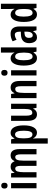

<svg xmlns="http://www.w3.org/2000/svg" viewBox="1510 -2310 1040 4099"><g transform="rotate(-90 2029.5 -260.0)"><path d="M117 -753Q178 -753 178 -685Q178 -618 117 -618Q54 -618 54 -685Q54 -753 117 -753ZM171 -543V0H60V-543Z M763 -553Q897 -553 897 -360V0H785V-331Q785 -395 770.5 -424.5Q756 -454 726 -454Q684 -454 667 -411.5Q650 -369 650 -284V0H539V-332Q539 -396 524.5 -425Q510 -454 480 -454Q434 -454 418.5 -405Q403 -356 403 -268V0H291V-543H380L392 -472H399Q415 -512 446.5 -532.5Q478 -553 521 -553Q568 -553 595.5 -530Q623 -507 634 -472H642Q660 -513 689 -533Q718 -553 763 -553Z M1243 -553Q1320 -553 1361.5 -480.5Q1403 -408 1403 -271Q1403 -139 1362 -64.5Q1321 10 1247 10Q1209 10 1177.5 -10.5Q1146 -31 1126 -72H1122Q1123 -44 1124.5 -23Q1126 -2 1126 13V240H1014V-543H1105L1120 -471H1126Q1150 -517 1178 -535Q1206 -553 1243 -553ZM1211 -458Q1167 -458 1146.5 -417Q1126 -376 1126 -286V-262Q1126 -171 1146.5 -129Q1167 -87 1211 -87Q1289 -87 1289 -270Q1289 -364 1270.5 -411Q1252 -458 1211 -458Z M1865 -543V0H1777L1764 -70H1758Q1721 10 1639 10Q1566 10 1532.5 -43.5Q1499 -97 1499 -189V-543H1610V-219Q1610 -90 1668 -90Q1719 -90 1736.5 -133.5Q1754 -177 1754 -262V-543Z M2212 -553Q2279 -553 2315 -505Q2351 -457 2351 -362V0H2239V-333Q2239 -393 2226 -423.5Q2213 -454 2179 -454Q2133 -454 2114.5 -411.5Q2096 -369 2096 -269V0H1984V-543H2073L2085 -472H2092Q2128 -553 2212 -553Z M2526 -753Q2587 -753 2587 -685Q2587 -618 2526 -618Q2463 -618 2463 -685Q2463 -753 2526 -753ZM2580 -543V0H2469V-543Z M2839 10Q2761 10 2720 -63.5Q2679 -137 2679 -272Q2679 -405 2720 -479Q2761 -553 2835 -553Q2913 -553 2955 -473H2960Q2958 -502 2957 -523Q2956 -544 2956 -559V-760H3068V0H2978L2963 -63H2956Q2933 -26 2906 -8Q2879 10 2839 10ZM2871 -84Q2914 -84 2935 -125Q2956 -166 2956 -252V-283Q2956 -372 2935.5 -414Q2915 -456 2870 -456Q2831 -456 2812 -409Q2793 -362 2793 -273Q2793 -84 2871 -84Z M3360 -553Q3438 -553 3476.5 -504.5Q3515 -456 3515 -362V0H3432L3414 -74H3412Q3389 -32 3358 -11Q3327 10 3282 10Q3238 10 3210.5 -13.5Q3183 -37 3170.5 -75.5Q3158 -114 3158 -157Q3158 -240 3204.5 -284.5Q3251 -329 3338 -332L3403 -335V-362Q3403 -463 3338 -463Q3293 -463 3231 -426L3198 -510Q3270 -553 3360 -553ZM3363 -256Q3271 -251 3271 -161Q3271 -80 3326 -80Q3361 -80 3382.5 -114Q3404 -148 3404 -207V-259Z M3771 10Q3693 10 3652 -63.5Q3611 -137 3611 -272Q3611 -405 3652 -479Q3693 -553 3767 -553Q3845 -553 3887 -473H3892Q3890 -502 3889 -523Q3888 -544 3888 -559V-760H4000V0H3910L3895 -63H3888Q3865 -26 3838 -8Q3811 10 3771 10ZM3803 -84Q3846 -84 3867 -125Q3888 -166 3888 -252V-283Q3888 -372 3867.5 -414Q3847 -456 3802 -456Q3763 -456 3744 -409Q3725 -362 3725 -273Q3725 -84 3803 -84Z"/></g></svg>

Font: Noto Sans Lao UI ExtCond SemBd
Style: Regular
Weight: 600
Width: 2
Designer: Monotype Design Team
Foundry: Monotype Imaging Inc.
Version: Version 2.000; ttfautohint (v1.8.4.7-5d5b)